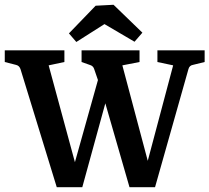

<svg xmlns="http://www.w3.org/2000/svg" viewBox="-23 -783 878 805"><path d="M431 -395 322 2H215L63 -493Q58 -508 44 -511L-3 -523V-572H247V-523L181 -509L299 -74H283L394 -470ZM372 -493Q368 -507 353 -511L319 -523V-572H562V-523L490 -509L606 -73H587L703 -509L637 -523V-572H835V-523L786 -511Q779 -510 774 -505.5Q769 -501 767 -493L627 2H520L405 -397ZM266 -643 378 -759 453 -763 574 -646 541 -608 415 -682 297 -607Z"/></svg>

Font: Yrsa SemiBold
Style: Regular
Weight: 600
Version: Version 2.004